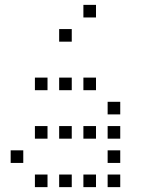

<svg xmlns="http://www.w3.org/2000/svg" viewBox="-20 -796 640 792"><path d="M325 -776Q324 -776 324 -776Q324 -776 324 -775V-725Q324 -724 324 -724Q324 -724 325 -724H375Q376 -724 376 -724Q376 -724 376 -725V-775Q376 -776 376 -776Q376 -776 375 -776ZM225 -676Q224 -676 224 -676Q224 -676 224 -675V-625Q224 -624 224 -624Q224 -624 225 -624H275Q276 -624 276 -624Q276 -624 276 -625V-675Q276 -676 276 -676Q276 -676 275 -676ZM125 -476Q124 -476 124 -476Q124 -476 124 -475V-425Q124 -424 124 -424Q124 -424 125 -424H175Q176 -424 176 -424Q176 -424 176 -425V-475Q176 -476 176 -476Q176 -476 175 -476ZM225 -476Q224 -476 224 -476Q224 -476 224 -475V-425Q224 -424 224 -424Q224 -424 225 -424H275Q276 -424 276 -424Q276 -424 276 -425V-475Q276 -476 276 -476Q276 -476 275 -476ZM325 -476Q324 -476 324 -476Q324 -476 324 -475V-425Q324 -424 324 -424Q324 -424 325 -424H375Q376 -424 376 -424Q376 -424 376 -425V-475Q376 -476 376 -476Q376 -476 375 -476ZM425 -376Q424 -376 424 -376Q424 -376 424 -375V-325Q424 -324 424 -324Q424 -324 425 -324H475Q476 -324 476 -324Q476 -324 476 -325V-375Q476 -376 476 -376Q476 -376 475 -376ZM125 -276Q124 -276 124 -276Q124 -276 124 -275V-225Q124 -224 124 -224Q124 -224 125 -224H175Q176 -224 176 -224Q176 -224 176 -225V-275Q176 -276 176 -276Q176 -276 175 -276ZM225 -276Q224 -276 224 -276Q224 -276 224 -275V-225Q224 -224 224 -224Q224 -224 225 -224H275Q276 -224 276 -224Q276 -224 276 -225V-275Q276 -276 276 -276Q276 -276 275 -276ZM325 -276Q324 -276 324 -276Q324 -276 324 -275V-225Q324 -224 324 -224Q324 -224 325 -224H375Q376 -224 376 -224Q376 -224 376 -225V-275Q376 -276 376 -276Q376 -276 375 -276ZM425 -276Q424 -276 424 -276Q424 -276 424 -275V-225Q424 -224 424 -224Q424 -224 425 -224H475Q476 -224 476 -224Q476 -224 476 -225V-275Q476 -276 476 -276Q476 -276 475 -276ZM25 -176Q24 -176 24 -176Q24 -176 24 -175V-125Q24 -124 24 -124Q24 -124 25 -124H75Q76 -124 76 -124Q76 -124 76 -125V-175Q76 -176 76 -176Q76 -176 75 -176ZM425 -176Q424 -176 424 -176Q424 -176 424 -175V-125Q424 -124 424 -124Q424 -124 425 -124H475Q476 -124 476 -124Q476 -124 476 -125V-175Q476 -176 476 -176Q476 -176 475 -176ZM125 -76Q124 -76 124 -76Q124 -76 124 -75V-25Q124 -24 124 -24Q124 -24 125 -24H175Q176 -24 176 -24Q176 -24 176 -25V-75Q176 -76 176 -76Q176 -76 175 -76ZM225 -76Q224 -76 224 -76Q224 -76 224 -75V-25Q224 -24 224 -24Q224 -24 225 -24H275Q276 -24 276 -24Q276 -24 276 -25V-75Q276 -76 276 -76Q276 -76 275 -76ZM325 -76Q324 -76 324 -76Q324 -76 324 -75V-25Q324 -24 324 -24Q324 -24 325 -24H375Q376 -24 376 -24Q376 -24 376 -25V-75Q376 -76 376 -76Q376 -76 375 -76ZM425 -76Q424 -76 424 -76Q424 -76 424 -75V-25Q424 -24 424 -24Q424 -24 425 -24H475Q476 -24 476 -24Q476 -24 476 -25V-75Q476 -76 476 -76Q476 -76 475 -76Z"/></svg>

Font: Doto
Style: Regular
Weight: 400
Monospace: yes
Version: Version 1.000